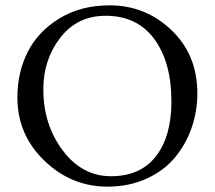

<svg xmlns="http://www.w3.org/2000/svg" viewBox="-20 -684 803 718"><path d="M45 -320Q45 -413 83.5 -489.5Q122 -566 202 -615Q282 -664 390 -664Q524 -664 621 -571.5Q718 -479 718 -335Q718 -267 696 -204.5Q674 -142 632.5 -93Q591 -44 526 -15Q461 14 382 14Q247 14 146 -83Q45 -180 45 -320ZM375 -625Q269 -625 205.5 -543Q142 -461 142 -350Q142 -218 214.5 -121.5Q287 -25 395 -25Q505 -25 563 -99.5Q621 -174 621 -305Q621 -451 557 -538Q493 -625 375 -625Z"/></svg>

Font: EB Garamond SC 12
Style: Regular
Weight: 400
Version: Version 0.016 ; ttfautohint (v0.97) -l 8 -r 50 -G 200 -x 0 -